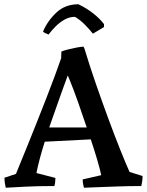

<svg xmlns="http://www.w3.org/2000/svg" viewBox="-20 -873 689 901"><path d="M7 8Q5 1 3 -12.5Q1 -26 1 -39L55 -57Q59 -68 73.5 -103Q88 -138 108.5 -188.5Q129 -239 152 -297Q175 -355 197.5 -412.5Q220 -470 238 -519Q256 -568 267 -600L268 -631Q279 -636 299.5 -641Q320 -646 340.5 -650Q361 -654 372 -654L376 -646Q400 -566 429.5 -481Q459 -396 488.5 -316Q518 -236 544 -171Q570 -106 588 -66L649 -47Q649 -33 647 -20Q645 -7 643 0Q584 0 530.5 2Q477 4 436 5.5Q395 7 374 8Q372 1 370 -9Q368 -19 368 -31L455 -51Q449 -80 436 -124Q423 -168 406 -219L190 -208Q177 -167 167 -129.5Q157 -92 151 -61L240 -38Q240 -15 235 0Q157 0 98.5 3Q40 6 7 8ZM211 -275H387Q367 -335 346 -394.5Q325 -454 306 -500L298 -519Q288 -493 274 -453.5Q260 -414 243.5 -367.5Q227 -321 211 -275ZM348 -853 352 -851Q387 -834 417.5 -810Q448 -786 468 -760V-746L416 -715Q401 -734 379 -756.5Q357 -779 332 -794Q306 -794 283 -781Q260 -768 241 -749Q222 -730 208 -711Q204 -712 193.5 -717Q183 -722 182 -725Q203 -775 244.5 -814Q286 -853 348 -853Z"/></svg>

Font: Labrada Medium
Style: Regular
Weight: 500
Designer: Mercedes Jáuregui
Foundry: Omnibus-Type Team
Version: Version 1.000; ttfautohint (v1.8.4.7-5d5b)